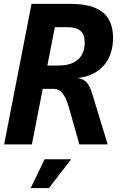

<svg xmlns="http://www.w3.org/2000/svg" viewBox="-20 -749 642 996"><path d="M1.5 0H145.5L201.7 -288.1H258.8C294.9 -288.1 316.9 -258.8 335.9 -196.8L339.8 -183.6L391.6 0H538.6L458.5 -262.2C440.9 -318.8 421.9 -338.4 382.3 -344.2C499.5 -356.9 566.4 -435.1 566.4 -552.2C566.4 -672.9 496.1 -729 343.8 -729H143.6ZM225.6 -409.2 264.6 -607.9H329.6C392.6 -607.9 419.4 -583 419.4 -527.3C419.4 -454.1 373.5 -409.2 285.6 -409.2ZM139.2 226.6H233.9L349.1 77.1H211.4Z"/></svg>

Font: Hack
Style: Bold Oblique
Weight: 700
Italic angle: -12°
Monospace: yes
Designer: Christopher Simpkins
Foundry: Christopher Simpkins
Version: Version 2.010